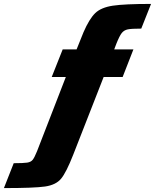

<svg xmlns="http://www.w3.org/2000/svg" viewBox="-172 -762 791 980"><path d="M17 10 164 -369H92L148 -510H219L254 -597Q284 -666 314 -695Q344 -724 404 -733Q464 -742 599 -742L549 -616Q499 -616 480 -612Q461 -608 449.5 -593.5Q438 -579 422 -539L411 -510H509L454 -369H357L202 27Q166 119 139.5 150.5Q113 182 58 190Q3 198 -152 198L-102 71Q-52 71 -33 68Q-14 65 -5 53.5Q4 42 17 10Z"/></svg>

Font: Saira Semi Condensed Black
Style: Italic
Weight: 900
Width: 4
Italic angle: -12°
Designer: Hector Gatti with collaboration of the Omnibus-Type team
Foundry: Omnibus-Type
Version: Version 1.001; ttfautohint (v1.8)